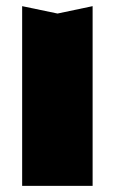

<svg xmlns="http://www.w3.org/2000/svg" viewBox="-20 -604 374 624"><path d="M52 -584 167 -560 281 -584V0H52Z"/></svg>

Font: Unbounded ExtraBold
Style: Regular
Weight: 800
Designer: Luke Prowse, Jean-Baptiste Morizot, Fátima Lázaro, Florian Runge
Foundry: NaN
Version: Version 1.701;gftools[0.9.28.dev5+ged2979d]